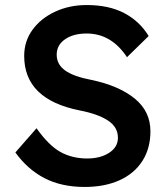

<svg xmlns="http://www.w3.org/2000/svg" viewBox="-20 -732 668 762"><path d="M316 10Q224 10 156.5 -25Q89 -60 41 -127L125 -223Q174 -154 220.5 -128.5Q267 -103 326 -103Q378 -103 413 -125.5Q448 -148 448 -185Q448 -228 408 -254Q368 -280 295 -294Q76 -338 76 -510Q76 -569 109.5 -614.5Q143 -660 199.5 -686Q256 -712 324 -712Q412 -712 473 -680Q534 -648 570 -589L484 -505Q422 -599 324 -599Q271 -599 238 -576Q205 -553 205 -515Q205 -476 239 -452Q273 -428 342 -415Q452 -392 514.5 -341Q577 -290 577 -211Q577 -143 545 -93Q513 -43 454 -16.5Q395 10 316 10Z"/></svg>

Font: Readex Pro Medium
Style: Regular
Weight: 500
Designer: Bonnie Shaver-Troup, Thomas Jockin
Foundry: Lexend
Version: Version 1.204; ttfautohint (v1.8.4.7-5d5b)